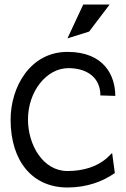

<svg xmlns="http://www.w3.org/2000/svg" viewBox="-20 -820 560 851"><path d="M279 -650 375 -680 466 -800H349ZM279 -590C113 -590 27 -433 27 -290C27 -104 125 11 279 11C364 11 435 -15 489 -53L477 -142L451 -117C409 -82 351 -62 279 -62C169 -62 104 -180 104 -290C104 -416 187 -518 283 -518C365 -518 425 -477 425 -397L491 -395C491 -482 444 -590 279 -590Z"/></svg>

Font: Charger
Style: Regular
Weight: 400
Designer: Jasper
Foundry: Cannot Into Space Fonts
Version: Version 0.98